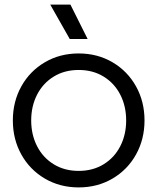

<svg xmlns="http://www.w3.org/2000/svg" viewBox="-20 -805 686 837"><path d="M610 -280Q610 -198 573 -131.5Q536 -65 470.5 -26.5Q405 12 323 12Q241 12 175.5 -26.5Q110 -65 73 -131.5Q36 -198 36 -280Q36 -362 73 -428.5Q110 -495 175.5 -533.5Q241 -572 323 -572Q405 -572 470.5 -533.5Q536 -495 573 -428.5Q610 -362 610 -280ZM323 -60Q385 -60 432 -89Q479 -118 504.5 -168Q530 -218 530 -280Q530 -342 504.5 -392Q479 -442 432 -471Q385 -500 323 -500Q261 -500 214 -471Q167 -442 141.5 -392Q116 -342 116 -280Q116 -218 141.5 -168Q167 -118 214 -89Q261 -60 323 -60ZM199 -785H287L362 -635H284Z"/></svg>

Font: TASA Explorer VF
Style: Regular
Weight: 400
Designer: Weizhong Zhang
Foundry: Local Remote
Version: Version 1.000;Glyphs 3.2 (3192)